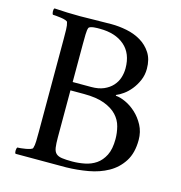

<svg xmlns="http://www.w3.org/2000/svg" viewBox="-98 -735 778 824"><g transform="rotate(15 291.0 -323.0)"><path d="M201 -324V-115Q201 -87 203.5 -70Q206 -53 215 -44.5Q224 -36 241 -33.5Q258 -31 287 -31Q314 -31 342 -36.5Q370 -42 392 -57Q414 -72 428 -99.5Q442 -127 442 -172Q442 -199 435 -226.5Q428 -254 408 -275.5Q388 -297 352.5 -310.5Q317 -324 261 -324ZM255 -612Q251 -612 243 -612Q235 -612 227.5 -611Q220 -610 214 -608Q208 -606 206 -603Q202 -594 201.5 -572.5Q201 -551 201 -529V-361H283Q316 -361 339 -371Q362 -381 377 -397.5Q392 -414 398.5 -434.5Q405 -455 405 -476Q405 -542 364.5 -577Q324 -612 255 -612ZM159 -642Q188 -642 221 -643Q254 -644 298 -644Q331 -644 366 -637Q401 -630 429.5 -613Q458 -596 476 -568Q494 -540 494 -498Q494 -470 483.5 -446Q473 -422 458 -403.5Q443 -385 426 -373Q409 -361 396 -356Q393 -354 396 -352Q414 -351 438.5 -340Q463 -329 485.5 -308.5Q508 -288 523.5 -259Q539 -230 539 -194Q539 -136 515 -98.5Q491 -61 452.5 -39.5Q414 -18 366 -9.5Q318 -1 269 0H44Q40 -4 40.5 -14Q41 -24 44 -28Q49 -28 59.5 -29Q70 -30 81 -32Q92 -34 101 -37Q110 -40 111 -44Q115 -56 115.5 -75Q116 -94 116 -116V-530Q116 -552 115.5 -571.5Q115 -591 111 -603Q110 -607 101 -610Q92 -613 81 -614.5Q70 -616 59.5 -617Q49 -618 44 -618Q41 -622 40.5 -632Q40 -642 44 -646Q74 -644 102 -643Q130 -642 159 -642Z"/></g></svg>

Font: Vermiglione
Style: Regular
Weight: 400
Version: Version 1.000